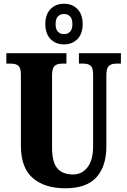

<svg xmlns="http://www.w3.org/2000/svg" viewBox="-20 -999 682 1029"><path d="M92 -218V-599Q92 -635 78.5 -646.5Q65 -658 39 -658H14V-714H336V-658H312Q286 -658 272.5 -645.5Q259 -633 259 -595V-210Q259 -130 287 -97Q315 -64 372 -64Q419 -64 449 -102.5Q479 -141 479 -216V-599Q479 -635 466 -646.5Q453 -658 427 -658H403V-714H628V-658H603Q577 -658 563.5 -645.5Q550 -633 550 -595V-214Q550 -108 497 -49Q444 10 330 10Q219 10 155.5 -45Q92 -100 92 -218ZM223 -870Q223 -922 251 -950.5Q279 -979 323 -979Q367 -979 395 -950.5Q423 -922 423 -870Q423 -818 395 -789.5Q367 -761 323 -761Q279 -761 251 -789.5Q223 -818 223 -870ZM368 -870Q368 -898 355.5 -911Q343 -924 323 -924Q303 -924 290.5 -911Q278 -898 278 -870Q278 -842 290.5 -829Q303 -816 323 -816Q343 -816 355.5 -829Q368 -842 368 -870Z"/></svg>

Font: Noto Serif CondBlack
Style: Regular
Weight: 900
Width: 3
Designer: Monotype Design Team
Foundry: Monotype Imaging Inc.
Version: Version 1.001